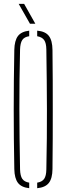

<svg xmlns="http://www.w3.org/2000/svg" viewBox="-20 -962 342 986"><path d="M130 4.5Q89.5 0 72 -23.2Q54.5 -46.5 53.5 -93.5Q52 -175 51.2 -250.5Q50.5 -326 50.5 -399.8Q50.5 -473.5 51.2 -548.8Q52 -624 53.5 -705.5Q54.5 -753.5 72 -776.8Q89.5 -800 130 -804.5V-776Q105 -772.5 94.5 -756.8Q84 -741 83 -708Q81 -628 80.2 -552.8Q79.5 -477.5 79.5 -403Q79.5 -328.5 80.5 -251.5Q81.5 -174.5 83 -91.5Q84 -59 94.5 -43.5Q105 -28 130 -24ZM171 4.5V-24Q196 -28 206.8 -43.5Q217.5 -59 218 -91.5Q220 -174.5 220.5 -251.5Q221 -328.5 221 -403Q221 -477.5 220 -552.8Q219 -628 218 -708Q217.5 -741 206.8 -756.2Q196 -771.5 171 -776V-804.5Q213 -801 231 -777.5Q249 -754 249.5 -705.5Q250.5 -624 250.8 -548.5Q251 -473 251 -399.5Q251 -326 250.8 -250.5Q250.5 -175 249.5 -93.5Q249 -46 231 -22.8Q213 0.5 171 4.5ZM134 -840 76 -942H104L161.5 -840Z"/></svg>

Font: Big Shoulders Stencil Display ExtraLight
Style: Regular
Weight: 250
Designer: Patric King
Foundry: XO Type Co
Version: Version 2.001